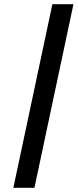

<svg xmlns="http://www.w3.org/2000/svg" viewBox="-20 -795 372 920"><path d="M231 -775 44 105H145L332 -775Z"/></svg>

Font: LT Wave Text Bold Italic
Style: Regular
Weight: 700
Designer: Daniel Lyons
Version: Version 2.5 (Glyphs App)